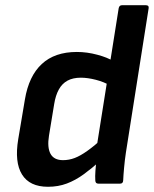

<svg xmlns="http://www.w3.org/2000/svg" viewBox="-20 -703 589 735"><path d="M163.8 12Q93.4 12 64.3 -35Q35.1 -81.9 49.8 -170.3L75.4 -322.6Q90.4 -412.1 140.1 -458.1Q189.7 -504.1 274.1 -504.1Q313 -504.1 352.7 -493.4Q392.3 -482.8 413.7 -468.8L402.6 -375Q378 -389.6 346.6 -397.6Q315.3 -405.6 289.7 -405.6Q259.1 -405.6 238.4 -394.3Q217.6 -383 205.2 -360.4Q192.7 -337.9 187.4 -304.6L167.5 -183.6Q160.2 -138.4 173.4 -114.1Q186.7 -89.9 221.3 -89.9Q244.2 -89.9 266 -98.2Q287.7 -106.5 314.1 -125.3Q340.6 -144 374.7 -174.9L364.8 -88.3Q331.5 -58.4 300.1 -35.6Q268.6 -12.7 235.7 -0.4Q202.9 12 163.8 12ZM356.5 0Q350.8 0 347.9 -3Q345.1 -6 344.8 -12.4Q343.8 -27.7 345.3 -49.2Q346.7 -70.6 348.7 -87.3L350 -139.8L434.3 -671.3Q435.3 -677 438.5 -680Q441.6 -683 446.7 -683H538.6Q551 -683 549 -671.3L462 -119.1Q457.6 -90.1 455 -60.6Q452.3 -31.1 451.6 -13Q451.3 0 439.9 0Z"/></svg>

Font: Sofia Sans Hairline
Style: Italic
Weight: 1
Italic angle: -9°
Designer: Botio Nikoltchev, Ani Petrova
Foundry: lettersoup
Version: Version 4.102